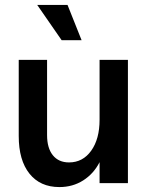

<svg xmlns="http://www.w3.org/2000/svg" viewBox="-20 -743 604 779"><path d="M56 -191V-500H171V-195Q171 -142 194.5 -113Q218 -84 260 -84Q316 -84 350 -131.5Q384 -179 384 -257V-500H499V0H384V-85Q360 -38 317.5 -11Q275 16 221 16Q143 16 99.5 -38.5Q56 -93 56 -191ZM311 -580H230L131 -723H254Z"/></svg>

Font: MedMera Sans Semibold
Style: Regular
Weight: 600
Designer: Kasper Nordkvist
Foundry: UNCUT.wtf
Version: Version 1.300